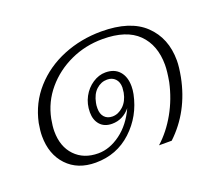

<svg xmlns="http://www.w3.org/2000/svg" viewBox="-84 -538 778 683"><g transform="rotate(-20 304.5 -196.5)"><path d="M522 -170Q529 -209 529 -233Q529 -308 485 -351.5Q441 -395 351 -395Q286 -395 229.5 -369Q173 -343 134 -297Q95 -251 83 -191Q78 -164 78 -145Q78 -87 111 -52.5Q144 -18 199 -18Q242 -18 283.5 -48.5Q325 -79 350 -134Q322 -100 281 -100Q252 -100 236 -118Q220 -136 220 -165Q220 -197 234 -223Q248 -249 271.5 -264.5Q295 -280 320 -280Q354 -280 372.5 -259Q391 -238 391 -202Q391 -188 388 -173Q372 -95 315.5 -42.5Q259 10 179 10Q111 10 71 -32.5Q31 -75 31 -144Q31 -164 36 -192Q51 -263 97.5 -315Q144 -367 211.5 -394.5Q279 -422 356 -422Q465 -422 519.5 -370Q574 -318 574 -233Q574 -209 567 -172Q543 -50 459 29H411Q451 -7 480 -58.5Q509 -110 522 -170ZM357 -190Q359 -204 359 -209Q359 -230 347.5 -242Q336 -254 317 -254Q294 -254 276 -237.5Q258 -221 252 -190Q250 -182 250 -169Q250 -148 261 -136Q272 -124 291 -124Q313 -124 332 -141.5Q351 -159 357 -190Z"/></g></svg>

Font: Trirong ExtraLight
Style: Italic
Weight: 275
Italic angle: -12°
Designer: Katatrad Team
Foundry: CadsonDemak
Version: Version 1.003